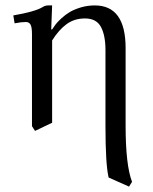

<svg xmlns="http://www.w3.org/2000/svg" viewBox="-20 -462 568 712"><path d="M173.3 -441.9 169.9 -353H173.3Q179.2 -362.3 186.3 -371.6Q193.4 -380.9 208 -394.3Q222.7 -407.7 239 -417.5Q255.4 -427.2 280 -434.6Q304.7 -441.9 331.5 -441.9Q445.8 -441.9 445.8 -283.7V3.4Q445.8 150.4 469.7 212.4L458.5 230L382.8 196.3Q371.1 147.9 371.1 3.4V-276.4Q371.1 -331.1 354.2 -362.3Q337.4 -393.6 295.4 -393.6Q255.9 -393.6 227.1 -372.6Q198.2 -351.6 173.3 -312V-6.8L109.9 23.4L98.6 5.9V-335.4Q98.6 -361.8 93 -371.1Q87.4 -380.4 76.2 -380.4Q58.6 -380.4 34.2 -375.5L29.3 -404.8Q109.4 -418.5 137.7 -435.5Q147.5 -441.9 158.2 -441.9Z"/></svg>

Font: Libertinage
Style: f
Weight: 400
Designer: OSP
Foundry: OSP
Version: Version 1.0; 2008; OFL relea